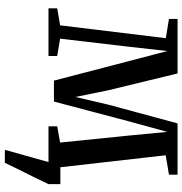

<svg xmlns="http://www.w3.org/2000/svg" viewBox="0 -572 752 792"><g transform="rotate(90 376.0 -176.0)"><path d="M598 180 648.5 0 630 -49H739.5V0Q725.5 30.5 710 61.5Q694.5 92.5 679.5 122.5Q664.5 152.5 651.5 180ZM14.5 0V-36L84.5 -48L137.5 -484L58 -497V-532.5H283L352.5 -246L380 -111L411.5 -246L489 -532.5H700.5V-497L620.5 -483.5L670 -48L737.5 -36V0H501V-36L568 -48L539.5 -328.5L524 -490L480 -329.5L399 -22.5H312.5L232.5 -330L190.5 -490L172.5 -329.5L139.5 -48L211 -36V0Z"/></g></svg>

Font: Merriweather 72pt
Style: Regular
Weight: 400
Version: Version 2.100